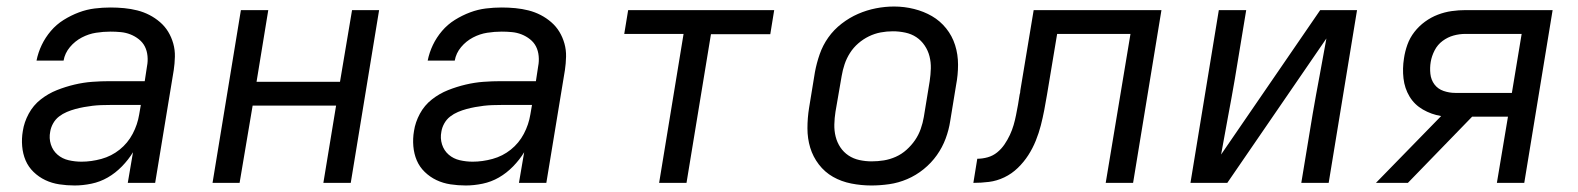

<svg xmlns="http://www.w3.org/2000/svg" viewBox="-20 -561 4840 589"><path d="M209 8Q185 8 162 4.5Q139 1 119 -8.5Q99 -18 83 -33.5Q67 -49 58.5 -69Q50 -89 48 -112.5Q46 -136 50 -159Q54 -186 68 -212Q82 -238 105 -256Q128 -274 154.5 -284.5Q181 -295 208.5 -301.5Q236 -308 263 -310Q290 -312 317 -312H424L431 -358Q434 -373 432.5 -389Q431 -405 424.5 -418Q418 -431 406 -440.5Q394 -450 380 -455.5Q366 -461 350.5 -462.5Q335 -464 319 -464Q297 -464 274.5 -460.5Q252 -457 231 -446Q210 -435 194.5 -416.5Q179 -398 175 -375H92Q97 -400 108 -423Q119 -446 136 -466Q153 -486 175.5 -500Q198 -514 222 -523Q246 -532 270.5 -535Q295 -538 319 -538Q340 -538 361 -536Q382 -534 401.5 -529Q421 -524 438.5 -515Q456 -506 471 -493Q486 -480 496 -463.5Q506 -447 511.5 -427.5Q517 -408 516.5 -387Q516 -366 513 -346L456 0H372L388 -94Q374 -71 354 -50.5Q334 -30 310.5 -16.5Q287 -3 260.5 2.5Q234 8 209 8ZM230 -65Q260 -65 291 -73.5Q322 -82 347 -102Q372 -122 387 -150.5Q402 -179 407 -210L412 -239H317Q303 -239 290 -238.5Q277 -238 264 -236.5Q251 -235 237.5 -232.5Q224 -230 211 -226.5Q198 -223 185 -217.5Q172 -212 161 -203.5Q150 -195 143 -182.5Q136 -170 134 -157Q130 -137 136 -118Q142 -99 156.5 -86.5Q171 -74 190.5 -69.5Q210 -65 230 -65Z M632 0 719 -530H803L767 -310H1023L1060 -530H1143L1056 0H972L1011 -237H755L715 0Z M1409 8Q1385 8 1362 4.5Q1339 1 1319 -8.5Q1299 -18 1283 -33.5Q1267 -49 1258.5 -69Q1250 -89 1248 -112.5Q1246 -136 1250 -159Q1254 -186 1268 -212Q1282 -238 1305 -256Q1328 -274 1354.5 -284.5Q1381 -295 1408.5 -301.5Q1436 -308 1463 -310Q1490 -312 1517 -312H1624L1631 -358Q1634 -373 1632.5 -389Q1631 -405 1624.5 -418Q1618 -431 1606 -440.5Q1594 -450 1580 -455.5Q1566 -461 1550.5 -462.5Q1535 -464 1519 -464Q1497 -464 1474.5 -460.5Q1452 -457 1431 -446Q1410 -435 1394.5 -416.5Q1379 -398 1375 -375H1292Q1297 -400 1308 -423Q1319 -446 1336 -466Q1353 -486 1375.5 -500Q1398 -514 1422 -523Q1446 -532 1470.5 -535Q1495 -538 1519 -538Q1540 -538 1561 -536Q1582 -534 1601.5 -529Q1621 -524 1638.5 -515Q1656 -506 1671 -493Q1686 -480 1696 -463.5Q1706 -447 1711.5 -427.5Q1717 -408 1716.5 -387Q1716 -366 1713 -346L1656 0H1572L1588 -94Q1574 -71 1554 -50.5Q1534 -30 1510.5 -16.5Q1487 -3 1460.5 2.5Q1434 8 1409 8ZM1430 -65Q1460 -65 1491 -73.5Q1522 -82 1547 -102Q1572 -122 1587 -150.5Q1602 -179 1607 -210L1612 -239H1517Q1503 -239 1490 -238.5Q1477 -238 1464 -236.5Q1451 -235 1437.5 -232.5Q1424 -230 1411 -226.5Q1398 -223 1385 -217.5Q1372 -212 1361 -203.5Q1350 -195 1343 -182.5Q1336 -170 1334 -157Q1330 -137 1336 -118Q1342 -99 1356.5 -86.5Q1371 -74 1390.5 -69.5Q1410 -65 1430 -65Z M2002 0 2077 -457H1895L1907 -530H2355L2343 -456H2161L2086 0Z M2653 8Q2622 8 2591.5 2Q2561 -4 2535.5 -18.5Q2510 -33 2492 -56.5Q2474 -80 2465.5 -108Q2457 -136 2457 -167.5Q2457 -199 2462 -230L2480 -340Q2485 -367 2494.5 -394.5Q2504 -422 2521 -446Q2538 -470 2562 -488.5Q2586 -507 2612.5 -518.5Q2639 -530 2667 -535.5Q2695 -541 2723 -541Q2754 -541 2784 -533.5Q2814 -526 2839 -511.5Q2864 -497 2882.5 -474Q2901 -451 2910 -422.5Q2919 -394 2919 -362.5Q2919 -331 2913 -300L2895 -190Q2891 -163 2881 -136Q2871 -109 2854 -85Q2837 -61 2813.5 -42Q2790 -23 2763 -11.5Q2736 0 2708 4Q2680 8 2653 8ZM2654 -66Q2673 -66 2691.5 -69Q2710 -72 2728 -80Q2746 -88 2761 -101.5Q2776 -115 2787 -131Q2798 -147 2804.5 -165.5Q2811 -184 2814 -202L2832 -312Q2835 -332 2835.5 -351Q2836 -370 2831.5 -388Q2827 -406 2816.5 -421.5Q2806 -437 2791 -447Q2776 -457 2757 -461Q2738 -465 2719 -465Q2700 -465 2681.5 -461.5Q2663 -458 2645.5 -449.5Q2628 -441 2613 -428Q2598 -415 2587.5 -398.5Q2577 -382 2571 -364Q2565 -346 2562 -328L2543 -218Q2540 -199 2539.5 -179.5Q2539 -160 2543.5 -142Q2548 -124 2558 -109Q2568 -94 2583 -84Q2598 -74 2616.5 -70Q2635 -66 2654 -66Z M2966 0 2978 -74Q2994 -74 3010 -78.5Q3026 -83 3039 -93.5Q3052 -104 3061.5 -118Q3071 -132 3078 -147Q3085 -162 3089.5 -177.5Q3094 -193 3097 -208.5Q3100 -224 3103 -240Q3106 -256 3108 -271Q3109 -274 3109.5 -277Q3110 -280 3110 -283L3151 -530H3543L3456 0H3372L3448 -457H3223L3192 -271Q3188 -247 3183.5 -223.5Q3179 -200 3173 -176.5Q3167 -153 3157.5 -129.5Q3148 -106 3134.5 -85Q3121 -64 3102.5 -46Q3084 -28 3061 -17Q3038 -6 3014 -3Q2990 0 2966 0Z M3632 0 3719 -530H3803L3768 -318Q3758 -260 3747 -202Q3736 -144 3726 -87L4030 -530H4143L4056 0H3972L4007 -212Q4017 -270 4028 -328Q4039 -386 4049 -443L3745 0Z M4201 0 4401 -205Q4371 -210 4345 -225Q4319 -240 4304 -265Q4289 -290 4285.5 -320.5Q4282 -351 4287 -382Q4290 -403 4297.5 -424Q4305 -445 4319 -463Q4333 -481 4351.5 -494.5Q4370 -508 4391 -516Q4412 -524 4433.5 -527Q4455 -530 4476 -530H4743L4656 0H4572L4606 -203H4496L4299 0ZM4444 -276H4618L4648 -457H4476Q4457 -457 4439 -452Q4421 -447 4405.5 -435.5Q4390 -424 4381 -406.5Q4372 -389 4369 -371Q4366 -353 4368 -334.5Q4370 -316 4380.5 -302Q4391 -288 4408.5 -282Q4426 -276 4444 -276Z"/></svg>

Font: Iosevka Curly Extended Oblique
Style: Regular
Weight: 400
Width: 7
Italic angle: -9°
Monospace: yes
Designer: Belleve Invis
Foundry: Belleve Invis
Version: Version 11.1.0; ttfautohint (v1.8.3)